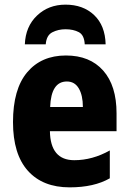

<svg xmlns="http://www.w3.org/2000/svg" viewBox="-20 -797 556 827"><path d="M264 -558Q158 -558 97 -485.5Q36 -413 36 -271Q36 -133 100 -61.5Q164 10 280 10Q385 10 453 -29V-149Q378 -107 300 -107Q197 -107 195 -232H482V-309Q482 -428 424.5 -493Q367 -558 264 -558ZM268 -446Q302 -446 319.5 -416Q337 -386 337 -336H196Q200 -446 268 -446ZM262 -777Q189 -777 139.5 -730Q90 -683 87 -606H177Q180 -645 205.5 -658Q231 -671 262 -671Q296 -671 319.5 -658.5Q343 -646 345 -606H435Q433 -687 385.5 -732Q338 -777 262 -777Z"/></svg>

Font: Noto Sans Display SemiCondensed Extra
Style: Regular
Weight: 800
Width: 4
Designer: Monotype Design Team
Foundry: Monotype Imaging Inc.
Version: Version 1.900